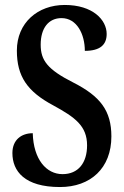

<svg xmlns="http://www.w3.org/2000/svg" viewBox="-20 -744 500 774"><path d="M222 10C345 10 429 -66 429 -194C429 -298 384 -356 276 -411C171 -464 144 -501 144 -564C144 -631 176 -671 228 -671C290 -671 322 -606 322 -539C383 -539 410 -563 410 -607C410 -664 354 -724 241 -724C132 -724 48 -652 48 -540C48 -436 90 -375 195 -319C283 -271 331 -236 331 -158C331 -88 296 -42 232 -42C167 -42 115 -101 112 -207C67 -207 30 -181 30 -127C30 -54 79 10 222 10Z"/></svg>

Font: Noto Serif Hebrew ExtraCondensed SemiBold
Style: Regular
Weight: 600
Width: 2
Designer: Monotype Design Team
Foundry: Monotype Imaging Inc.
Version: Version 2.004